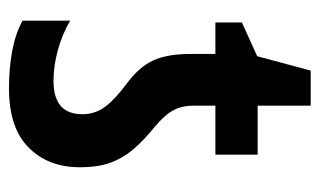

<svg xmlns="http://www.w3.org/2000/svg" viewBox="-162 -539 711 427"><g transform="rotate(90 193.5 -325.5)"><path d="M177 10Q132 10 94 3Q56 -4 26 -20V-126Q57 -108 92 -98.5Q127 -89 160 -89Q234 -89 234 -153Q234 -181 218 -203Q202 -225 167 -251Q129 -279 114.5 -310.5Q100 -342 100 -393V-449H30V-508L105 -542L137 -661H215V-543H324V-449H215V-400Q215 -375 225 -356Q235 -337 261 -315Q292 -290 312 -266.5Q332 -243 342 -215Q352 -187 352 -148Q352 -77 308 -33.5Q264 10 177 10Z"/></g></svg>

Font: Avrile Sans Condensed SemiBold
Style: Regular
Weight: 600
Width: 3
Designer: Monotype Design Team
Foundry: Monotype Imaging Inc.
Version: Version 2.001;September 10, 2019;FontCreator 11.5.0.2425 64-